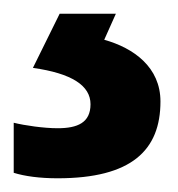

<svg xmlns="http://www.w3.org/2000/svg" viewBox="-27 -20 259 280"><path d="M207 128C207 78 168 50 125 38L142 0H60L21 79C78 87 105 105 105 132C105 159 86 167 57 167C37 167 9 163 -7 159V232C9 237 31 240 57 240C165 240 207 199 207 128Z"/></svg>

Font: Noto Kufi Arabic SemiBold
Style: Regular
Weight: 600
Designer: Monotype Design Team, David Williams, Khaled Hosny
Foundry: Google LLC
Version: Version 2.109